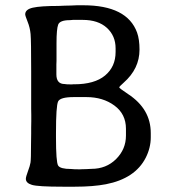

<svg xmlns="http://www.w3.org/2000/svg" viewBox="-20 -704 651 725"><path d="M192.9 -422.9Q192.9 -386.7 224.1 -386.7L231.9 -385.7L247.6 -385.3H251.5L255.9 -385.7H259.8Q336.9 -385.7 376.7 -418.9Q416.5 -452.1 416.5 -507.8V-521.5Q416.5 -568.8 383.5 -598.9Q350.6 -628.9 292 -628.9H255.4Q247.6 -627.9 244.1 -627.9Q206.1 -627.9 199.7 -611.1Q193.4 -594.2 193.4 -541.5V-474.1L192.9 -460.9ZM455.6 -191.9V-217.8Q455.6 -273.4 412.1 -305.4Q368.7 -337.4 306.2 -337.4H258.8Q207.5 -337.4 199.5 -321Q191.4 -304.7 191.4 -201.2V-186.5Q191.4 -91.8 199.5 -78.9Q207.5 -65.9 248 -65.9Q256.8 -64.9 261.7 -64.9H266.6L281.2 -64.5L286.1 -64.9L305.7 -65.4L325.2 -66.4Q381.3 -66.4 418.5 -103.5Q455.6 -140.6 455.6 -191.9ZM294.4 -684.1Q460 -684.1 497.6 -581.1Q506.8 -555.2 506.8 -516.6Q506.8 -444.3 446.8 -391.6Q430.2 -377 430.2 -374Q430.2 -371.1 463.9 -348.6Q549.3 -292.5 549.3 -201.7V-189.5Q549.3 -188.5 549.3 -187.5Q549.3 -186.5 549.3 -185.5Q549.3 -146 530.3 -108.4Q490.2 -29.8 379.9 -8.3Q331.5 1 262.7 1H216.8Q123.5 1 100.6 -5.9Q77.6 -12.7 77.6 -28.8Q77.6 -36.1 85.4 -57.1Q93.3 -78.1 95.2 -90.1Q97.2 -102.1 97.2 -164.1L97.7 -199.2Q97.7 -210.9 97.7 -222.7L98.1 -246.1V-270L97.7 -293.5V-434.1Q97.7 -551.3 95.5 -575.4Q93.3 -599.6 84.2 -622.1Q75.2 -644.5 75.2 -649.9Q75.2 -668.5 104 -675Q132.8 -681.6 201.2 -681.6L224.1 -682.6Q235.8 -683.1 247.6 -683.1L270.5 -684.1Z"/></svg>

Font: Averia Libre Light
Style: Regular
Weight: 300
Version: Version 1.002